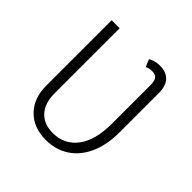

<svg xmlns="http://www.w3.org/2000/svg" viewBox="-183 -851 1018 1018"><g transform="rotate(45 326.0 -342.5)"><path d="M551 -588V-294Q551 -199 519.5 -130Q488 -61 432 -25Q376 11 303 11Q210 11 155.5 -45Q101 -101 101 -193V-685H161V-197Q161 -123 198.5 -82Q236 -41 303 -41Q389 -41 439.5 -107.5Q490 -174 490 -299V-587Q490 -618 479.5 -632Q469 -646 445 -646Q422 -646 404 -637L387 -679Q416 -696 452 -696Q500 -696 525.5 -669Q551 -642 551 -588Z"/></g></svg>

Font: Fira Sans Light
Style: Regular
Weight: 300
Designer: bBox Type GmbH & Carrois Corporate GbR & Edenspiekermann AG
Foundry: bBox Type GmbH & Carrois Corporate GbR & Edenspiekermann AG
Version: Version 4.301